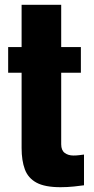

<svg xmlns="http://www.w3.org/2000/svg" viewBox="-20 -774 391 800"><path d="M232 6Q167 6 132 -13Q97 -32 83.5 -68.5Q70 -105 70 -157V-471H14V-578H70V-754H235V-578H317V-471H235V-173Q235 -148 249.5 -137Q264 -126 286 -126Q299 -126 310 -127.5Q321 -129 330 -130V-2Q317 0 289 3Q261 6 232 6Z"/></svg>

Font: Oswald
Style: Bold
Weight: 700
Designer: Vernon Adams
Foundry: Vernon Adams
Version: Version 4.103;gftools[0.9.33.dev8+g029e19f]